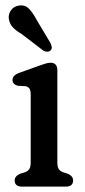

<svg xmlns="http://www.w3.org/2000/svg" viewBox="-20 -693 314 713"><path d="M193 -431V-89.5Q193 -72.5 198.8 -64.5Q204.5 -56.5 215 -53L231.5 -48Q251.5 -39 251.5 -23Q251.5 0 224.5 0H62Q34.5 0 34.5 -23Q34.5 -39 55 -48L72 -53Q82.5 -56.5 88.2 -64.5Q94 -72.5 94 -89.5V-342.5Q94 -358 89 -364.5Q84 -371 74.5 -373L45.5 -374.5Q26.5 -380.5 26.5 -396Q26.5 -413.5 51.5 -422.5L124 -448.5Q138 -453.5 148.5 -456.8Q159 -460 168 -460Q193 -460 193 -431ZM117 -617.5 167 -534Q170.5 -526.5 172 -519.2Q173.5 -512 168 -506Q163 -501 155.2 -501Q147.5 -501 141 -505L62 -565.5Q40 -578.5 28 -591.2Q16 -604 13 -621.5Q10 -638.5 19.8 -653.5Q29.5 -668.5 48.5 -672Q72 -676.5 87.2 -661Q102.5 -645.5 117 -617.5Z"/></svg>

Font: Fraunces 72pt SuperSoft
Style: Regular
Weight: 400
Version: Version 1.000;[b76b70a41]